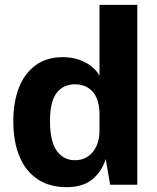

<svg xmlns="http://www.w3.org/2000/svg" viewBox="-20 -763 650 793"><path d="M35 -261.5Q35 -341.6 58.4 -401.3Q81.9 -461 127.8 -494Q173.6 -527 238.8 -527Q273.5 -527 302.9 -517.6Q332.4 -508.1 355.1 -490.9Q377.8 -473.6 391 -450.5V-743H547V0H434.8L416.8 -106Q400 -54.1 361.2 -22.1Q322.4 10 254.5 10Q184.2 10 134.9 -23.1Q85.5 -56.1 60.2 -117.4Q35 -178.8 35 -261.5ZM391 -223.8V-297.8Q389.9 -332.9 378.7 -358.7Q367.5 -384.5 345.1 -399.6Q322.8 -414.8 289.2 -414.8Q241.2 -414.8 213.9 -379.1Q186.5 -343.4 186.5 -263Q186.5 -178.8 214.4 -140Q242.4 -101.2 290 -101.2Q319.4 -101.2 342.2 -116.1Q365.1 -130.9 377.9 -158.6Q390.8 -186.2 391 -223.8Z"/></svg>

Font: Public Sans VF
Style: Regular
Weight: 400
Designer: Pablo Impallari, Rodrigo Fuenzalida (Modified by Dan O. Williams and USWDS)
Version: Version 1.003